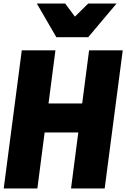

<svg xmlns="http://www.w3.org/2000/svg" viewBox="-20 -1064 713 1084"><path d="M478 -854H298L188 -1044H348L403 -970L478 -1044H638ZM571 0H381L422 -316H232L191 0H1L103 -780H293L254 -480H444L483 -780H673Z"/></svg>

Font: Tanohe Sans ExtraBold
Style: Italic
Weight: 800
Designer: Village Type and Design LLC & Cristiano Sobral
Foundry: Cooper Hewitt Smithsonian Design Museum
Version: Version 1.00;September 29, 2021;FontCreator 13.0.0.2655 64-b